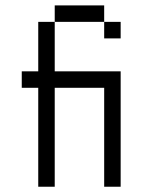

<svg xmlns="http://www.w3.org/2000/svg" viewBox="-20 -708 540 728"><path d="M437.5 -562.5V-625H375V-562.5ZM125 -375Q125 -375 125 0H187.5Q187.5 0 187.5 -375H375Q375 -375 375 0H437.5V-437.5H187.5V-625H125V-437.5H62.5V-375ZM187.5 -625H375V-687.5H187.5Z"/></svg>

Font: UnifontExMono
Style: Regular
Weight: 500
Version: Version 15.0.06